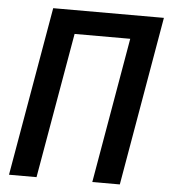

<svg xmlns="http://www.w3.org/2000/svg" viewBox="-52 -758 707 804"><g transform="rotate(5 302.0 -355.5)"><path d="M604.5 -710.9 481.4 0H365.7L471.7 -611.3H237.8L131.3 0H15.6L139.2 -710.9Z"/></g></svg>

Font: Roboto Condensed Medium
Style: Italic
Weight: 500
Italic angle: -12°
Designer: Christian Robertson
Foundry: Google
Version: Version 3.0; 2020